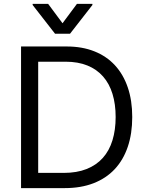

<svg xmlns="http://www.w3.org/2000/svg" viewBox="-20 -966 759 986"><path d="M88.1 0V-727.3H322.4Q402 -727.3 464.5 -702.4Q527 -677.6 570.1 -630.9Q613.3 -584.2 636.2 -517Q659.1 -449.9 659.1 -365.1Q659.1 -279.8 636.2 -212.2Q613.3 -144.5 569.1 -97.3Q524.9 -50.1 460.2 -25Q395.6 0 312.5 0ZM306.8 -78.1Q374.6 -78.1 424.7 -98Q474.8 -117.9 508 -155Q541.2 -192.1 557.5 -245.4Q573.9 -298.7 573.9 -365.1Q573.9 -431.1 557.7 -483.8Q541.5 -536.6 509.2 -573.3Q476.9 -610.1 428.8 -629.6Q380.7 -649.1 316.8 -649.1H176.1V-78.1ZM301.1 -846.6 375 -946H454.5V-940.3L339.5 -792.6H262.8L147.7 -940.3V-946H227.3Z"/></svg>

Font: Fast_Sans-Dotted
Style: Regular
Weight: 400
Version: Version 3.018